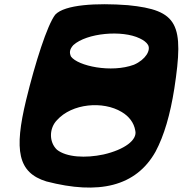

<svg xmlns="http://www.w3.org/2000/svg" viewBox="-20 -853 847 890"><path d="M101 -389C45 -157 62 -53 195 -12C437 51 610 12 701 -150C741 -225 769 -322 788 -442C834 -742 806 -806 573 -829C428 -840 280 -832 236 -785C199 -737 143 -562 101 -389ZM320 -644C382 -700 546 -715 628 -675C645 -667 659 -657 666 -645C680 -621 656 -577 601 -553C496 -514 341 -547 309 -591C301 -609 302 -624 320 -644ZM244 -296C314 -374 458 -386 544 -334C578 -314 601 -284 607 -248C618 -204 556 -159 460 -137C376 -119 288 -124 244 -159C206 -195 208 -259 244 -296Z"/></svg>

Font: Venom Sans
Style: BdObl
Weight: 700
Version: Version 1.001